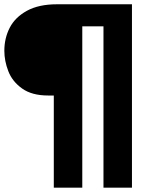

<svg xmlns="http://www.w3.org/2000/svg" viewBox="-26 -762 699 889"><path d="M196.8 -319.8Q121.6 -319.8 76.2 -352.3Q30.8 -384.8 12.5 -432.4Q-5.9 -480 -5.9 -526.9Q-5.9 -585 19 -633.5Q43.9 -682.1 98.9 -712.2Q153.8 -742.2 237.8 -742.2H585V106.9H453.1V-640.1H355V106.9H223.1V-319.8Z"/></svg>

Font: Argentum Sans
Style: Bold
Weight: 700
Designer: Julieta Ulanovsky (Modified by Cristiano Sobral)
Foundry: Julieta Ulanovsky
Version: Version 1.000; ttfautohint (v1.5.65-e2d9)